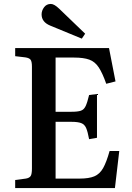

<svg xmlns="http://www.w3.org/2000/svg" viewBox="-20 -954 672 974"><path d="M57 0V-41L111 -48Q129 -51 135.5 -61Q142 -71 142 -99V-616Q142 -641 135.5 -650.5Q129 -660 108 -663L57 -669V-710H533L566 -541L519 -529Q500 -583 481 -612Q462 -641 433 -651.5Q404 -662 356 -662H262V-387H343Q375 -387 390.5 -392.5Q406 -398 414.5 -416Q423 -434 432 -472L472 -477V-255L432 -248Q425 -286 417 -304.5Q409 -323 392 -329.5Q375 -336 343 -336H262V-48H384Q431 -48 458.5 -59.5Q486 -71 503 -101Q520 -131 536 -188H585L563 0ZM395 -758 235 -824Q191 -842 191 -881Q191 -900 203.5 -917Q216 -934 238 -934Q255 -934 280 -910L412 -783Z"/></svg>

Font: Literata 36pt Medium
Style: Regular
Weight: 500
Designer: Latin by Veronika Burian and Jose Scaglione. Greek by Irene Vlachou. Cyrillic by Vera Evstafieva.
Foundry: TypeTogether
Version: Version 3.002